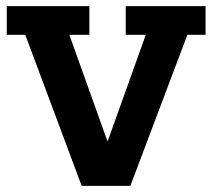

<svg xmlns="http://www.w3.org/2000/svg" viewBox="-20 -603 690 623"><path d="M245 0 62 -490H2V-583H270V-490H205L340 -113H318L453 -490H388V-583H647V-490H588L403 0Z"/></svg>

Font: Rokkitt
Style: Bold
Weight: 700
Designer: Vernon Adams
Foundry: Vernon Adams
Version: Version 3.103